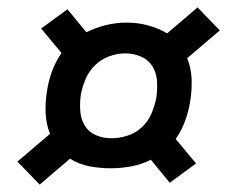

<svg xmlns="http://www.w3.org/2000/svg" viewBox="-20 -599 640 518"><path d="M87 -101 27 -163 115 -238Q104 -265 103 -295Q102 -325 107 -355Q111 -381 120.5 -407Q130 -433 146 -456L91 -522L162 -574L213 -512Q239 -525 266.5 -531.5Q294 -538 322 -538Q352 -538 379.5 -530.5Q407 -523 431 -509L513 -579L573 -517L485 -442Q496 -415 497 -385Q498 -355 493 -325Q489 -299 479.5 -273Q470 -247 454 -224L509 -158L438 -106L387 -168Q361 -155 333.5 -150Q306 -145 278 -145Q249 -145 220.5 -150.5Q192 -156 169 -171ZM280 -226Q302 -226 324 -233Q346 -240 363 -256Q380 -272 389 -293.5Q398 -315 402 -337Q405 -359 403.5 -381Q402 -403 391 -420.5Q380 -438 360 -446.5Q340 -455 318 -455Q296 -455 274.5 -447Q253 -439 236.5 -423Q220 -407 211 -386Q202 -365 198 -343Q195 -322 196.5 -300Q198 -278 208.5 -260.5Q219 -243 238.5 -234.5Q258 -226 280 -226Z"/></svg>

Font: Iosevka Etoile Medium Oblique
Style: Regular
Weight: 500
Italic angle: -9°
Designer: Belleve Invis
Foundry: Belleve Invis
Version: Version 15.5.2; ttfautohint (v1.8.4)